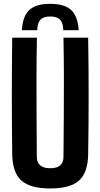

<svg xmlns="http://www.w3.org/2000/svg" viewBox="-20 -1002 538 1030"><path d="M249.5 -981.5Q326 -981.5 361.8 -948.2Q397.5 -915 402 -840H319.5Q319 -878.5 302.8 -896Q286.5 -913.5 249.5 -913.5Q212.5 -913.5 196.5 -895.8Q180.5 -878 180 -840H97.5Q101.5 -915 137.2 -948.2Q173 -981.5 249.5 -981.5ZM249.5 9Q141.5 9 94.2 -33.8Q47 -76.5 45.5 -175.5Q43.5 -331 43.5 -488Q43.5 -645 45.5 -800H178Q176 -696.5 175.8 -588.5Q175.5 -480.5 176.2 -372.2Q177 -264 177.5 -160.5Q177.5 -130.5 195.5 -115Q213.5 -99.5 249.5 -99.5Q285.5 -99.5 303 -115Q320.5 -130.5 320.5 -160.5Q321.5 -264 322.2 -372.2Q323 -480.5 322.8 -588.5Q322.5 -696.5 320.5 -800H453Q455.5 -645 455.5 -488Q455.5 -331 453 -175.5Q451.5 -76.5 404.5 -33.8Q357.5 9 249.5 9Z"/></svg>

Font: Big Shoulders Text Thin ExtraBold
Style: Regular
Weight: 800
Version: Version 2.002